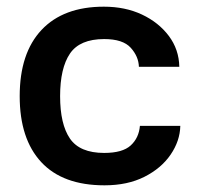

<svg xmlns="http://www.w3.org/2000/svg" viewBox="-20 -545 596 575"><path d="M293 10Q168 10 103.5 -59.5Q39 -129 39 -257Q39 -386 104.5 -455.5Q170 -525 291 -525Q355 -525 405 -501.5Q455 -478 485.5 -437.5Q516 -397 517 -345H396Q395 -376 371.5 -402Q348 -428 292 -428Q219 -428 189.5 -384.5Q160 -341 160 -257Q160 -173 189.5 -130Q219 -87 292 -87Q347 -87 371.5 -109.5Q396 -132 399 -168H520Q519 -123 491 -82Q463 -41 412.5 -15.5Q362 10 293 10Z"/></svg>

Font: Asta Sans
Style: Bold
Weight: 700
Designer: 42dot
Version: Version 1.000